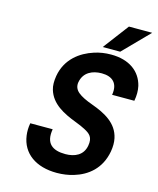

<svg xmlns="http://www.w3.org/2000/svg" viewBox="-132 -992 897 1093"><g transform="rotate(15 317.0 -445.5)"><path d="M328 -106C251 -106 207 -138 222 -224H90C85 -197 85 -173 88 -151C102 -49 185 10 308 10C343 10 376 5 406 -4C486 -28 556 -83 575 -188C580 -217 580 -243 575 -266C557 -350 483 -389 403 -418C364 -432 335 -446 316 -462C297 -478 290 -498 294 -521C305 -581 355 -604 410 -604C474 -604 510 -570 498 -501H629C635 -533 635 -562 629 -589C609 -670 541 -721 434 -721C399 -721 367 -716 336 -706C258 -681 181 -626 163 -522C158 -491 158 -464 165 -441C188 -364 261 -327 337 -298C361 -289 381 -280 396 -272C428 -255 451 -238 442 -187C432 -128 383 -106 328 -106ZM490 -901 376 -750H479L627 -901Z"/></g></svg>

Font: Asimov
Style: NarIt
Weight: 500
Designer: Google
Version: Version 2.000980; 2014